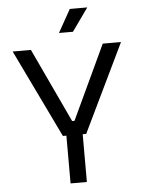

<svg xmlns="http://www.w3.org/2000/svg" viewBox="-59 -939 731 985"><g transform="rotate(-5 306.0 -446.0)"><path d="M264 0V-246H246L27 -700H121L300 -318H312L491 -700H585L366 -246H348V0ZM272 -774 338 -892H428L344 -774Z"/></g></svg>

Font: Space Mono
Style: Regular
Weight: 400
Monospace: yes
Designer: Colophon Foundry + Benjamin Critton
Foundry: Colophon Foundry & Benjamin Critton
Version: Version 1.003; ttfautohint (v1.8.4.7-5d5b)